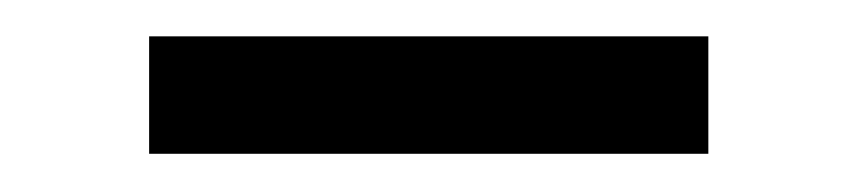

<svg xmlns="http://www.w3.org/2000/svg" viewBox="-20 -366 460 103"><path d="M60 -283.5H360V-346.5H60Z"/></svg>

Font: Hauora
Style: Regular
Weight: 400
Designer: Mikhail Sharanda
Foundry: WCYS & Co.
Version: Version 1.010